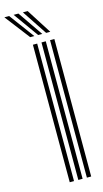

<svg xmlns="http://www.w3.org/2000/svg" viewBox="-219 -1034 580 1079"><g transform="rotate(-15 71.0 -495.0)"><path d="M143.7 0V-800H168.7V0ZM43.9 0V-800H68.8V0ZM93.8 0V-800H118.8V0ZM40.4 -845 -71.1 -990.3H-43.3L64.3 -845ZM86.8 -845 -17.2 -990.3H10.6L110.6 -845ZM133.1 -845 36.7 -990.3H64.5L157.1 -845Z"/></g></svg>

Font: Big Shoulders Inline Thin
Style: Regular
Weight: 100
Designer: Patric King
Foundry: XO Type Co
Version: Version 2.002